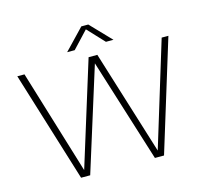

<svg xmlns="http://www.w3.org/2000/svg" viewBox="-128 -1093 1340 1241"><g transform="rotate(-15 542.0 -472.0)"><path d="M1002 -740H1047L819.5 0H758.5L542 -691L325.5 0H264.5L36 -740H84L296.5 -42.5L513 -740H571.5L788.5 -41.5ZM697.5 -807H647L542.5 -918.5L438 -807H387.5L519 -944.5H565.5Z"/></g></svg>

Font: Encode Sans Semi Expanded ExLight
Style: Regular
Weight: 275
Width: 6
Designer: Multiple Designers
Foundry: Impallari Type
Version: Version 2.000